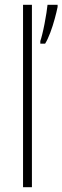

<svg xmlns="http://www.w3.org/2000/svg" viewBox="-20 -780 260 800"><path d="M113 0H76V-760H113ZM220 -751Q216 -731 208 -701.5Q200 -672 189.5 -644Q179 -616 168 -598H148V-609Q151 -617 156 -637Q161 -657 165.5 -680.5Q170 -704 173.5 -726Q177 -748 178 -760H220Z"/></svg>

Font: Noto Sans Lao UI Cond ExtLt
Style: Regular
Weight: 200
Width: 3
Designer: Monotype Design Team
Foundry: Monotype Imaging Inc.
Version: Version 2.000; ttfautohint (v1.8.4.7-5d5b)